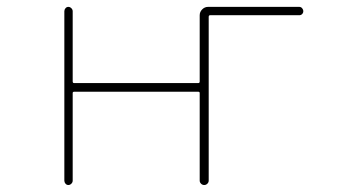

<svg xmlns="http://www.w3.org/2000/svg" viewBox="-20 -564 1040 561"><path d="M563.5 -36.1V-292Q563.5 -295.9 559.6 -295.9H196.3Q192.4 -295.9 192.4 -292V-36.1Q192.4 -31.2 188.5 -27.3Q184.6 -23.4 179.7 -23.4Q174.8 -23.4 171.4 -27.3Q168 -31.2 168 -36.1V-531.2Q168 -536.1 171.4 -540Q174.8 -543.9 179.7 -543.9Q184.6 -543.9 188.5 -540Q192.4 -536.1 192.4 -531.2V-326.2Q192.4 -321.3 196.3 -321.3H559.6Q563.5 -321.3 563.5 -326.2V-519.5Q563.5 -529.3 570.8 -536.6Q578.1 -543.9 587.9 -543.9H854.5Q859.4 -543.9 862.8 -540Q866.2 -536.1 866.2 -531.2Q866.2 -526.4 862.8 -522.9Q859.4 -519.5 854.5 -519.5H593.8Q589.8 -519.5 589.8 -514.6V-36.1Q589.8 -31.2 585.9 -27.3Q582 -23.4 576.7 -23.4Q571.3 -23.4 567.4 -27.3Q563.5 -31.2 563.5 -36.1Z"/></svg>

Font: Rounded-X Mgen+ 1mn thin
Style: Regular
Weight: 100
Designer: [Source Han Sans]
Ryoko NISHIZUKA  (kana & ideographs); Paul D. Hunt (Latin, Greek & Cyrillic); Wenlong ZHANG  (bopomofo
Version: Version 1.059.20150602